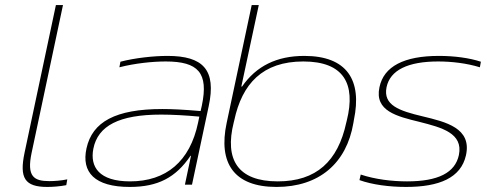

<svg xmlns="http://www.w3.org/2000/svg" viewBox="-20 -730 1921 759"><path d="M175 -14C114 -14 85 -32 105 -126L229 -710H201L77 -126C56 -26 78 9 167 9C188 9 216 7 242 2L246 -21C222 -16 195 -14 175 -14Z M642 -509C588 -509 513 -501 456 -486L452 -464C514 -480 584 -487 635 -487C764 -487 805 -442 778 -313L773 -291C704 -297 658 -299 622 -299C436 -299 345 -248 322 -144C301 -49 354 9 493 9C604 9 675 -28 733 -114H735L711 0H739L805 -310C836 -454 783 -509 642 -509ZM349 -142C367 -233 451 -277 617 -277C660 -277 715 -274 768 -269L763 -245C731 -92 637 -13 494 -13C372 -13 335 -70 349 -142Z M1377 -244 1379 -256C1412 -413 1352 -509 1183 -509C1074 -509 993 -469 937 -388H934L1003 -710H975L876 -244C842 -85 905 9 1073 9C1241 9 1350 -84 1377 -244ZM904 -246 906 -254C937 -399 1018 -487 1179 -487C1339 -487 1387 -399 1351 -254L1349 -246C1316 -92 1230 -13 1078 -13C920 -13 867 -99 904 -246Z M1639 -248C1725 -226 1812 -204 1794 -117C1779 -47 1712 -13 1589 -13C1530 -13 1463 -21 1406 -40L1401 -18C1451 0 1519 9 1585 9C1717 9 1802 -27 1822 -116C1846 -224 1742 -248 1651 -270C1558 -292 1494 -314 1508 -385C1522 -453 1593 -487 1712 -487C1766 -487 1825 -480 1877 -464L1881 -486C1836 -501 1776 -509 1715 -509C1578 -509 1497 -468 1480 -385C1460 -291 1549 -270 1639 -248Z"/></svg>

Font: LT Wave Thin
Style: Italic
Weight: 100
Designer: Daniel Lyons
Version: Version 2.5 (Glyphs App)